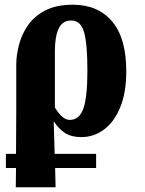

<svg xmlns="http://www.w3.org/2000/svg" viewBox="-20 -570 616 815"><path d="M5 143V83H48L49 -94V-295Q49 -335 60.5 -379.5Q72 -424 98.5 -462.5Q125 -501 172 -525.5Q219 -550 289 -550Q396 -550 456 -479Q516 -408 516 -268Q516 -175 489.5 -112.5Q463 -50 420 -19Q377 12 325 12Q283 12 256 -5.5Q229 -23 209 -54H208L212 83H388V143H214L216 225H47L48 143ZM276 -61Q317 -61 334 -109.5Q351 -158 351 -270Q351 -383 337 -433Q323 -483 282 -483Q246 -483 229.5 -449.5Q213 -416 213 -353V-114Q223 -96 240 -78.5Q257 -61 276 -61Z"/></svg>

Font: Noto Serif ExtraCondensed Black
Style: Regular
Weight: 900
Width: 2
Designer: Monotype Design Team
Foundry: Monotype Imaging Inc.
Version: Version 2.015; ttfautohint (v1.8.4.7-5d5b)